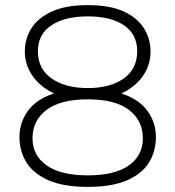

<svg xmlns="http://www.w3.org/2000/svg" viewBox="-20 -718 685 750"><path d="M323 12Q228 12 169 -14Q110 -40 83 -84Q56 -128 56 -182Q56 -240 89.5 -285.5Q123 -331 191 -353Q138 -378 107.5 -421Q77 -464 77 -517Q77 -567 103 -608Q129 -649 183.5 -673.5Q238 -698 323 -698Q409 -698 462.5 -673.5Q516 -649 542 -608Q568 -567 568 -517Q568 -464 538 -421Q508 -378 454 -353Q522 -331 555.5 -285.5Q589 -240 589 -182Q589 -128 562.5 -84Q536 -40 477 -14Q418 12 323 12ZM323 -33Q429 -33 483.5 -72Q538 -111 538 -178Q538 -247 484 -288.5Q430 -330 323 -330Q216 -330 161.5 -288.5Q107 -247 107 -178Q107 -111 162 -72Q217 -33 323 -33ZM323 -374Q411 -374 463.5 -411.5Q516 -449 516 -518Q516 -584 464.5 -619Q413 -654 323 -654Q233 -654 180.5 -619Q128 -584 128 -518Q128 -449 181.5 -411.5Q235 -374 323 -374Z"/></svg>

Font: Archivo SemiExpanded Thin
Style: Regular
Weight: 250
Width: 6
Designer: Hector Gatti
Foundry: Omnibus-Type
Version: Version 2.001